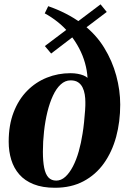

<svg xmlns="http://www.w3.org/2000/svg" viewBox="-20 -851 589 884"><path d="M233 13.5Q175.5 13.5 134.8 -2.8Q94 -19 68.8 -48Q43.5 -77 31.8 -115.5Q20 -154 20 -198.5Q20 -275.5 42.8 -334.2Q65.5 -393 105 -433Q144.5 -473 195.8 -493.5Q247 -514 304 -514Q322.5 -514 337.5 -511.2Q352.5 -508.5 364.2 -503.8Q376 -499 383 -492.5Q381 -527 371.2 -561.5Q361.5 -596 344.2 -628.8Q327 -661.5 303 -691.5L332.5 -694L215.5 -604.5L186.5 -639L304 -727.5L298 -698.5Q274.5 -727 245.5 -750Q216.5 -773 186 -789.5L202 -822.5Q243 -808.5 282.2 -788.5Q321.5 -768.5 354.5 -744L325 -742L443 -831L471.5 -796L362.5 -713.5L363.5 -737.5Q422 -692.5 459.5 -631.5Q497 -570.5 515.2 -503Q533.5 -435.5 533.5 -369.5Q533.5 -290.5 514.8 -221.2Q496 -152 458.5 -99.2Q421 -46.5 364.5 -16.5Q308 13.5 233 13.5ZM239 -19.5Q261.5 -19.5 280.8 -37Q300 -54.5 315.8 -84.8Q331.5 -115 342.5 -153.8Q353.5 -192.5 360 -235Q364 -259 367 -288Q370 -317 371.8 -342.8Q373.5 -368.5 373 -381.5Q373 -398.5 370.2 -416Q367.5 -433.5 360.2 -448.2Q353 -463 339.8 -472Q326.5 -481 305 -481Q280 -481 259.5 -462.2Q239 -443.5 223.8 -410.5Q208.5 -377.5 198.2 -335.5Q188 -293.5 182.8 -246.5Q177.5 -199.5 177.5 -153Q177.5 -108 183.5 -78.2Q189.5 -48.5 203 -34Q216.5 -19.5 239 -19.5Z"/></svg>

Font: Merriweather 120pt ExtraBold
Style: Italic
Weight: 800
Italic angle: -7.8°
Version: Version 2.101